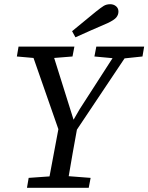

<svg xmlns="http://www.w3.org/2000/svg" viewBox="-20 -891 704 911"><path d="M60 -623 68 -670H333L324 -623L237 -616L329 -323L358 -373L514 -615L428 -623L437 -670H664L656 -623L571 -614L345 -276Q335 -221 325 -165.5Q315 -110 306 -55L410 -47L401 0H108L116 -47L215 -54L257 -278L139 -616ZM322 -743Q350 -766 378 -789Q406 -812 434 -835Q459 -855 472 -863Q485 -871 503 -871Q519 -871 530.5 -861.5Q542 -852 542 -836Q542 -821 532 -808.5Q522 -796 490 -781Q452 -765 414 -748Q376 -731 338 -714Z"/></svg>

Font: Source Serif 4 SmText
Style: Italic
Weight: 400
Italic angle: -12°
Designer: Frank Grießhammer
Foundry: Adobe
Version: Version 4.005;hotconv 1.1.0;makeotfexe 2.6.0